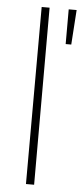

<svg xmlns="http://www.w3.org/2000/svg" viewBox="-54 -791 350 821"><g transform="rotate(5 120.5 -380.0)"><path d="M125 0H90L91 -760H125ZM231 -611H207V-760H241Z"/></g></svg>

Font: Be Vietnam Pro Variable Thin
Style: Regular
Weight: 100
Designer: Lam Bao, Tony Le, Vietanh Nguyen
Foundry: Yellow Type Foundry
Version: Version 1.002